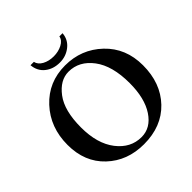

<svg xmlns="http://www.w3.org/2000/svg" viewBox="-210 -972 1149 1149"><g transform="rotate(-45 365.0 -397.5)"><path d="M488.8 -805.2Q484.9 -754.4 445.3 -723.1Q405.8 -691.9 354 -691.9Q297.9 -691.9 260 -722.4Q222.2 -752.9 217.8 -805.2H246.1Q252 -777.3 282.5 -760.7Q313 -744.1 354 -744.1Q393.1 -744.1 425 -760.5Q457 -776.9 461.9 -805.2ZM351.1 -617.2Q279.3 -617.2 223.6 -543.7Q168 -470.2 168 -328.1Q168 -190.9 230 -110.8Q292 -30.8 383.8 -30.8Q461.9 -30.8 512 -106.4Q562 -182.1 562 -310.1Q562 -456.1 501.5 -536.6Q440.9 -617.2 351.1 -617.2ZM693.8 -329.1Q693.8 -178.2 604 -84.2Q514.2 9.8 363.8 9.8Q223.6 9.8 130.4 -78.1Q37.1 -166 37.1 -311Q37.1 -459 129.6 -558.6Q222.2 -658.2 362.8 -658.2Q500 -658.2 596.9 -566.2Q693.8 -474.1 693.8 -329.1Z"/></g></svg>

Font: Linux Libertine
Style: Semibold
Weight: 600
Designer: Philipp H. Poll
Foundry: Philipp H. Poll
Version: Version 5.1.2 ; ttfautohint (v0.9)